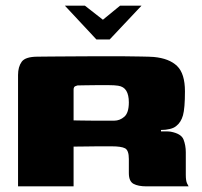

<svg xmlns="http://www.w3.org/2000/svg" viewBox="-20 -661 715 681"><path d="M210 -641H281L345 -591L406 -641H482L369 -521H322ZM343 -142Q343 -142 326.5 -142Q310 -142 286.5 -141.5Q263 -141 241 -141V0H44V-395Q44 -424 57 -442Q70 -460 114 -460Q129 -460 161.5 -460.5Q194 -461 236 -461Q278 -461 323.5 -461.5Q369 -462 410 -461.5Q451 -461 481.5 -460.5Q512 -460 525 -459Q580 -454 608 -427Q636 -400 636 -337Q636 -277 629 -252Q622 -227 605 -214Q597 -207 582.5 -203.5Q568 -200 551 -200V-195Q559 -195 568.5 -195Q578 -195 585 -194Q623 -187 631 -166Q639 -145 639 -121V-41Q639 -20 643.5 -10.5Q648 -1 649 0H500Q470 0 453.5 -9Q437 -18 437 -47V-97Q437 -128 423.5 -135Q410 -142 376 -142ZM241 -234Q250 -234 270 -233.5Q290 -233 313.5 -233Q337 -233 357 -233Q377 -233 385 -233Q405 -233 421 -247Q437 -261 437 -298Q437 -324 428 -339Q419 -354 399 -357Q386 -359 365.5 -359Q345 -359 323 -359Q301 -359 282.5 -358.5Q264 -358 255 -358Q254 -358 247.5 -355.5Q241 -353 241 -343Z"/></svg>

Font: Genos Thin ExtraBold
Style: Regular
Weight: 800
Version: Version 1.010